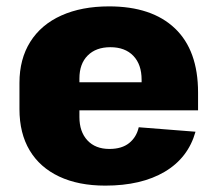

<svg xmlns="http://www.w3.org/2000/svg" viewBox="-20 -571 682 602"><path d="M310 11Q226 11 165.5 -17.5Q105 -46 73 -99.5Q41 -153 41 -229V-311Q41 -386 75 -440Q109 -494 172.5 -522.5Q236 -551 322 -551Q456 -551 528.5 -482Q601 -413 601 -281V-225H195V-313H453L424 -279V-321Q424 -369 398 -396Q372 -423 326 -423Q281 -423 255 -397Q229 -371 229 -325V-204Q229 -158 254 -131Q279 -104 323 -104Q362 -104 385 -122.5Q408 -141 415 -172L593 -158Q570 -76 496.5 -32.5Q423 11 310 11Z"/></svg>

Font: Pathway Extreme SemiCondensed ExtraBold
Style: Regular
Weight: 800
Width: 4
Version: Version 1.001;gftools[0.9.26]